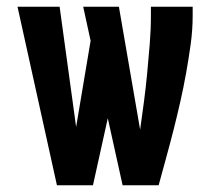

<svg xmlns="http://www.w3.org/2000/svg" viewBox="-20 -550 640 570"><path d="M149 0 32 -530H157L206 -173L249 -429L227 -530H333L396 -165Q402 -207 407.5 -249Q413 -291 417 -333.5Q421 -376 424.5 -418.5Q428 -461 428 -504V-530H552V-504Q552 -461 546 -418Q540 -375 532.5 -333Q525 -291 515.5 -249Q506 -207 495.5 -165.5Q485 -124 473.5 -82.5Q462 -41 451 0H344L300 -199L256 0Z"/></svg>

Font: Iosevka Curly Slab XBdEx
Style: Regular
Weight: 800
Width: 7
Monospace: yes
Designer: Belleve Invis
Foundry: Belleve Invis
Version: Version 11.0.0; ttfautohint (v1.8.3)